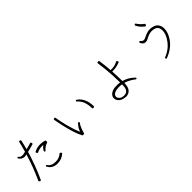

<svg xmlns="http://www.w3.org/2000/svg" viewBox="257 -2119 3487 3487"><g transform="rotate(-45 2000.0 -375.5)"><path d="M639 0Q695 0 741 -17.5Q787 -35 827 -70Q830 -72 832 -80Q832 -84 828 -90L814 -104Q809 -109 804 -109Q799 -109 795 -105Q761 -76 724.5 -62Q688 -48 639 -48H636Q583 -48 543 -67Q503 -86 483 -121Q479 -128 471 -128Q469 -128 468 -127.5Q467 -127 466 -127L465 -126Q459 -125 456 -118Q454 -112 457 -107Q480 -57 527.5 -28.5Q575 0 635 0ZM640 -316Q647 -316 651 -322Q673 -350 705 -372Q737 -394 773 -404Q781 -407 783 -417L784 -441Q784 -452 774 -455Q720 -473 663 -473Q580 -473 509 -436Q504 -434 502 -428Q500 -421 503 -417L513 -400Q517 -393 525 -393Q530 -393 532 -394Q592 -425 663 -425Q671 -425 680 -424.5Q689 -424 697 -423Q669 -406 651.5 -384Q634 -362 623 -340Q616 -329 627 -322L632 -319Q635 -316 640 -316ZM201 3Q204 3 206 2Q211 0 213 -5Q276 -142 324.5 -272Q373 -402 410 -530Q434 -536 476.5 -546.5Q519 -557 565 -571Q569 -572 573 -578Q576 -582 574 -589L568 -608Q565 -617 555 -617Q553 -617 552.5 -617Q552 -617 551 -617Q517 -606 483.5 -597.5Q450 -589 425 -583Q437 -627 448 -671.5Q459 -716 469 -761Q470 -766 467 -772Q464 -776 458 -778L441 -782Q440 -782 439.5 -782Q439 -782 438 -782Q428 -782 424 -771Q413 -722 400 -671.5Q387 -621 373 -572L372 -571Q354 -566 338.5 -563Q323 -560 313 -559Q309 -558 303 -558H299Q265 -557 248.5 -566.5Q232 -576 224 -590Q219 -597 211 -597Q208 -597 206 -596L203 -595Q198 -593 195 -586Q194 -580 197 -575Q214 -545 242.5 -528Q271 -511 303 -510Q307 -510 312 -510.5Q317 -511 321 -512Q329 -513 338 -515Q347 -517 357 -519Q321 -399 275 -276.5Q229 -154 170 -25Q168 -20 170 -14Q172 -8 177 -6L195 2Q197 3 201 3Z M1827 -256Q1833 -256 1837 -260Q1841 -263 1841 -270Q1841 -482 1702 -577Q1699 -580 1694 -580Q1693 -580 1692.5 -579.5Q1692 -579 1691 -579Q1686 -579 1682 -573L1680 -569Q1673 -560 1683 -551Q1739 -502 1765.5 -434.5Q1792 -367 1793 -270Q1793 -264 1797.5 -260Q1802 -256 1807 -256ZM1331 -38Q1332 -38 1332.5 -38Q1333 -38 1334 -38L1358 -42Q1367 -44 1369 -52Q1370 -57 1371 -61.5Q1372 -66 1373 -68Q1373 -70 1378.5 -88.5Q1384 -107 1394 -134.5Q1404 -162 1418 -190Q1432 -218 1449 -238Q1457 -248 1448 -257L1444 -261Q1441 -265 1434 -265Q1431 -265 1428.5 -264Q1426 -263 1424 -263Q1404 -241 1381 -209.5Q1358 -178 1345 -142Q1343 -136 1341 -130Q1339 -124 1337 -118Q1317 -162 1299.5 -213.5Q1282 -265 1267.5 -315.5Q1253 -366 1243 -406Q1232 -452 1223.5 -493Q1215 -534 1210 -561Q1207 -579 1204.5 -592.5Q1202 -606 1201 -615Q1197 -626 1187 -626Q1186 -626 1185.5 -626Q1185 -626 1185 -626L1168 -623Q1162 -623 1159 -618Q1156 -613 1157 -607Q1161 -584 1172 -526.5Q1183 -469 1200 -396Q1257 -157 1319 -47Q1323 -40 1331 -40Z M2415 -196H2416Q2449 -196 2484 -190Q2484 -164 2481.5 -133.5Q2479 -103 2468 -80Q2462 -68 2454 -56Q2446 -44 2435 -36Q2407 -19 2369 -19H2368Q2366 -19 2363 -19.5Q2360 -20 2358 -20Q2306 -22 2276.5 -51Q2247 -80 2248 -111Q2248 -136 2270 -157Q2296 -182 2352 -191Q2368 -193 2383.5 -194.5Q2399 -196 2415 -196ZM2370 22Q2423 22 2460 -1Q2507 -31 2523 -94Q2528 -116 2530 -138Q2532 -160 2532 -180Q2597 -161 2645.5 -132Q2694 -103 2725 -78Q2728 -75 2734 -75Q2734 -75 2734.5 -75Q2735 -75 2736 -75Q2742 -75 2745 -80L2748 -84Q2755 -93 2746 -102Q2699 -149 2648 -179.5Q2597 -210 2532 -229Q2531 -296 2529 -359Q2527 -422 2523 -482Q2531 -481 2537.5 -481Q2544 -481 2551 -481Q2592 -481 2634.5 -489.5Q2677 -498 2721 -516Q2727 -519 2729 -524Q2731 -529 2729 -535L2722 -552Q2718 -558 2714 -559Q2712 -560 2709 -560Q2707 -560 2705 -560Q2703 -560 2702 -560Q2657 -535 2617.5 -527.5Q2578 -520 2551 -520Q2543 -520 2535.5 -520.5Q2528 -521 2520 -522Q2515 -585 2508.5 -648.5Q2502 -712 2492 -779Q2490 -786 2486 -789Q2483 -792 2478 -792Q2476 -792 2476 -791L2456 -789Q2442 -785 2444 -773Q2457 -682 2465.5 -596.5Q2474 -511 2478.5 -423.5Q2483 -336 2484 -240Q2467 -242 2449.5 -243.5Q2432 -245 2415 -245Q2398 -245 2380 -244Q2362 -243 2345 -243Q2275 -231 2237 -196Q2198 -161 2200 -115Q2200 -80 2220.5 -50.5Q2241 -21 2276 -3Q2311 15 2355 17Q2359 18 2362.5 18Q2366 18 2369 18H2370Z M3390 50Q3391 50 3392 50Q3393 50 3394 50Q3429 38 3480.5 12Q3532 -14 3586 -59.5Q3640 -105 3684 -175Q3745 -273 3745 -365Q3745 -421 3720 -463Q3707 -486 3687.5 -501.5Q3668 -517 3644 -526Q3598 -543 3551 -543Q3501 -543 3455.5 -525.5Q3410 -508 3371 -488Q3355 -479 3337 -479Q3298 -479 3277 -513Q3273 -519 3265 -519Q3264 -519 3263.5 -519Q3263 -519 3261 -519L3255 -517Q3250 -516 3246 -510Q3243 -505 3245 -498Q3253 -474 3271 -455Q3296 -428 3333 -428Q3362 -428 3395 -446Q3483 -495 3551 -495Q3588 -495 3628 -481Q3661 -469 3679 -439Q3697 -409 3697 -365Q3697 -326 3683 -282.5Q3669 -239 3644 -199Q3603 -133 3557.5 -91Q3512 -49 3467 -24Q3422 1 3383 17Q3370 21 3374 34L3376 40Q3377 45 3383 49Q3385 50 3390 50ZM3535 -633Q3535 -633 3535.5 -633Q3536 -633 3537 -633Q3543 -635 3546 -639L3557 -655Q3565 -666 3554 -675Q3483 -727 3441 -794Q3436 -801 3429 -801Q3427 -801 3425 -800.5Q3423 -800 3421 -799L3414 -794Q3403 -788 3408 -776Q3427 -735 3455.5 -701Q3484 -667 3526 -636Q3531 -633 3535 -633Z"/></g></svg>

Font: Kokoro
Style: Regular
Weight: 400
Version: Version 1.00